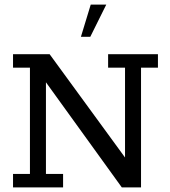

<svg xmlns="http://www.w3.org/2000/svg" viewBox="-20 -820 743 840"><path d="M37 0V-59H111V-524H37V-583H197L527 -131V-524H453V-583H671V-524H597V0H513L181 -460V-59H256V0ZM334 -659 377 -800H445L375 -659Z"/></svg>

Font: Rokkitt
Style: Regular
Weight: 400
Designer: Vernon Adams
Foundry: Vernon Adams
Version: Version 3.103